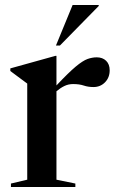

<svg xmlns="http://www.w3.org/2000/svg" viewBox="-20 -752 468 772"><path d="M369 -521.5Q392.5 -521.5 406.8 -507.5Q421 -493.5 421 -469.5Q421 -440 402.2 -421Q383.5 -402 356 -402Q334.5 -402 316.8 -408Q299 -414 274 -414Q255 -414 239 -406.2Q223 -398.5 207 -385V-29.5L283 -14V0H24V-14L89.5 -29.5V-416Q80 -423.5 64.5 -434.5Q49 -445.5 21.5 -466.5V-477L203 -527.5H207V-408.5Q255.5 -460 284.2 -484Q313 -508 332 -514.8Q351 -521.5 369 -521.5ZM205 -569 272 -732H377V-728L221 -569Z"/></svg>

Font: Newsreader Display Medium
Style: Regular
Weight: 500
Designer: Hugues Gentile
Foundry: Production Type
Version: Version 1.001